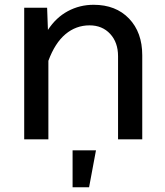

<svg xmlns="http://www.w3.org/2000/svg" viewBox="-20 -582 690 802"><path d="M81.1 0V-549.8H176.8L180.2 -457Q213.9 -508.8 263.4 -535.4Q313 -562 371.1 -562Q463.9 -562 519 -504.4Q574.2 -446.8 574.2 -351.1V0H473.1V-347.2Q473.1 -404.8 440.2 -440.4Q407.2 -476.1 354 -476.1Q297.4 -476.1 253.4 -439.2Q209.5 -402.3 182.1 -328.1V0ZM283.2 200.2V45.9H380.9L352.1 200.2Z"/></svg>

Font: Azeret Mono
Style: Regular
Weight: 400
Designer: Martin Vácha
Foundry: Displaay
Version: Version 1.002